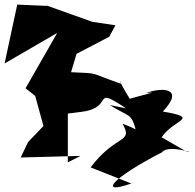

<svg xmlns="http://www.w3.org/2000/svg" viewBox="-28 -766 846 835"><path d="M450 -309C555 -242 541 -292 582 -123C651 -134 636 -179 505 -228C553 -141 478 -186 366 -38L543 32C396 84 458 9 675 -103C674 -79 657 -145 798 -105C777 -107 793 -102 675 -169C726 -247 848 -252 680 -281C778 -384 677 -388 606 -361C713 -376 443 -322 542 -327C473 -438 500 -416 498 -402C351 -452 414 -446 281 -452L305 -532L447 -606L474 -656L374 -671L169 -744L183 -740L47 -746L-8 -490L221 -623L83 -382L125 -349L161 -218L94 -148L62 -81L322 -88L267 -60V-272L329 -280C473 -299 366 -397 520 -295Z"/></svg>

Font: Asimov Silicon
Style: Regular
Weight: 400
Designer: Google
Version: Version 2.000980; 2014